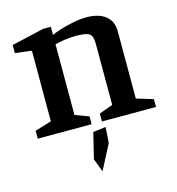

<svg xmlns="http://www.w3.org/2000/svg" viewBox="-109 -594 845 919"><g transform="rotate(-15 314.0 -135.0)"><path d="M27 0V-39L109 -64V-414L27 -424V-464L188 -501H226V-461Q241 -468 271 -477.5Q301 -487 336 -494Q371 -501 403 -501Q437 -501 465.5 -491Q494 -481 512 -458Q530 -435 530 -396V-64L613 -39V0H345V-39L413 -64V-367Q413 -405 397 -416.5Q381 -428 333 -428Q301 -428 274.5 -424Q248 -420 226 -414V-64L294 -39V0ZM286 231 261 165 292 38 355 30 350 108Z"/></g></svg>

Font: Manuale SemiBold
Style: Regular
Weight: 600
Version: Version 1.002